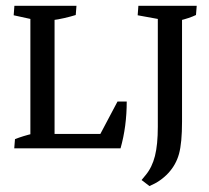

<svg xmlns="http://www.w3.org/2000/svg" viewBox="-20 -503 707 651"><path d="M83 -7.3V-476.6H165V-7.3ZM124 0V-48.8H368.7L388.7 0ZM388.7 0 308.1 -25.9 378.4 -158.7H409.7Q409.7 -74.2 388.7 0ZM239.3 -483.4 236.8 -452.1Q219.7 -446.8 198.7 -441.9Q177.7 -437 155.3 -434.1L165 -469.7V-401.4H83V-469.7L91.3 -437L26.4 -451.2L28.8 -483.4ZM28.3 0 30.8 -31.2Q56.2 -41.5 92.8 -50.3L83 -13.7V-82H165V-13.7L156.7 -46.4L221.7 -32.2L219.2 0ZM597.2 -112.3 515.1 -120.1V-476.6H597.2ZM647 -483.4 644.5 -452.1Q622.1 -441.4 587.9 -433.1L597.2 -469.7V-401.4H515.1V-469.7L524.9 -437L446.8 -451.2L449.2 -483.4ZM486.8 127.9 460 107.4 474.1 90.3Q495.6 64.5 505.4 25.9Q515.1 -12.7 515.1 -73.2V-370.1H597.2V-90.3Q597.2 -18.6 586.9 19Q576.7 55.7 550.8 83.7Q524.9 111.8 486.8 127.9Z"/></svg>

Font: Markazi Text
Style: Regular
Weight: 400
Designer: Borna Izadpanah (Arabic designer), Fiona Ross (Arabic design director) and Florian Runge (Latin designer)
Foundry: Borna Izadpanah and Florian Runge
Version: Version 1.000